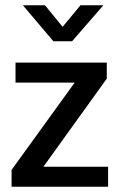

<svg xmlns="http://www.w3.org/2000/svg" viewBox="-20 -710 454 730"><path d="M386 -411 145 -76H391V0H24V-64L264 -396H39V-472H386ZM67 -690H151L218 -608L286 -690H373L254 -553H183Z"/></svg>

Font: Mukta Medium
Style: Regular
Weight: 500
Designer: Girish Dalvi and Yashodeep Gholap
Foundry: Ek Type
Version: Version 2.538;PS 1.002;hotconv 16.6.51;makeotf.lib2.5.65220;